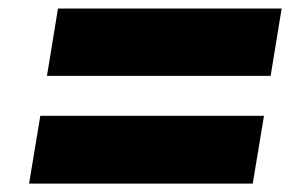

<svg xmlns="http://www.w3.org/2000/svg" viewBox="-20 -521 718 451"><path d="M48.3 -89.8 74.7 -249H600.1L573.7 -89.8ZM90.3 -342.8 116.2 -501H641.6L615.7 -342.8Z"/></svg>

Font: Inter Display Black
Style: Italic
Weight: 900
Italic angle: -9.39999°
Designer: Rasmus Andersson
Foundry: rsms
Version: Version 4.000;git-a52131595